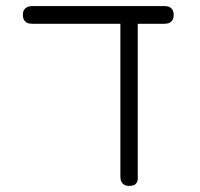

<svg xmlns="http://www.w3.org/2000/svg" viewBox="-20 -600 655 630"><path d="M85 -522Q75 -522 68.5 -525.5Q62 -529 58.5 -535.5Q55 -542 55 -551Q55 -561 58.5 -567Q62 -573 68.5 -576.5Q75 -580 84 -580H521Q531 -580 537 -576.5Q543 -573 546.5 -567Q550 -561 550 -551Q550 -542 546.5 -535.5Q543 -529 536.5 -525.5Q530 -522 520 -522ZM403 10Q394 10 388 6.5Q382 3 378.5 -3.5Q375 -10 375 -20V-523H432V-13Q432 -6 428.5 -0.5Q425 5 419 7.5Q413 10 403 10Z"/></svg>

Font: Fredoka Light Light
Style: Regular
Weight: 300
Version: Version 2.001